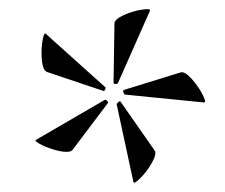

<svg xmlns="http://www.w3.org/2000/svg" viewBox="-20 -708 488 416"><path d="M124 -379Q112 -379 94.5 -384.5Q77 -390 65.5 -396.5Q54 -403 58 -405L206 -491L208 -492Q210 -492 212.5 -489Q215 -486 214 -485L137 -383Q134 -379 124 -379ZM241 -488 315 -382Q320 -375 309.5 -356Q299 -337 284.5 -322.5Q270 -308 269 -314L233 -481Q232 -483 236 -486.5Q240 -490 241 -488ZM70 -594Q70 -611 73 -624.5Q76 -638 79 -635L207 -520Q210 -519 208 -514.5Q206 -510 204 -511L82 -552Q70 -556 70 -594ZM248 -513 371 -551Q380 -554 394.5 -538Q409 -522 418.5 -504Q428 -486 422 -486L251 -503Q249 -503 247.5 -507.5Q246 -512 248 -513ZM305 -685 236 -529Q235 -526 230.5 -526Q226 -526 226 -529L228 -657Q228 -666 247.5 -675Q267 -684 287 -687Q307 -690 305 -685Z"/></svg>

Font: Cormorant Unicase
Style: Regular
Weight: 400
Designer: Christian Thalmann (Catharsis Fonts)
Foundry: Catharsis Fonts
Version: Version 4.000